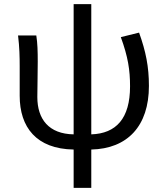

<svg xmlns="http://www.w3.org/2000/svg" viewBox="-20 -716 809 936"><path d="M339 200H425V13C601 9 706 -101 706 -297C706 -391 691 -465 658 -557L569 -535C604 -439 614 -375 614 -295C614 -138 546 -65 425 -61V-696H339V-61C218 -63 162 -135 162 -243C162 -278 164 -357 164 -416C164 -464 163 -505 157 -543H68C75 -486 76 -438 76 -394V-249C76 -96 157 10 339 13Z"/></svg>

Font: Noto Sans KR
Style: Regular
Weight: 400
Designer: Ryoko NISHIZUKA 西塚涼子 (kana, bopomofo & ideographs); Paul D. Hunt (Latin, Greek & Cyrillic); Sandoll Communications 산돌커뮤니
Foundry: Adobe
Version: Version 2.004;hotconv 1.0.118;makeotfexe 2.5.65603